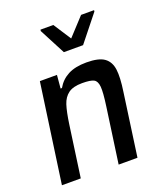

<svg xmlns="http://www.w3.org/2000/svg" viewBox="-137 -836 800 929"><g transform="rotate(-20 263.0 -371.5)"><path d="M21 0ZM353 -284Q363 -354 360.5 -383.5Q358 -413 341.5 -422Q325 -431 281 -431Q235 -431 210.5 -413Q186 -395 175 -361Q164 -327 155 -264L118 0H21L93 -510H181L175 -442H182Q203 -479 240 -498.5Q277 -518 335 -518Q398 -518 426.5 -497.5Q455 -477 460.5 -436Q466 -395 455 -322L410 0H313ZM250 -602 180 -736 181 -743H247L306 -652L390 -743H457L456 -736L349 -602Z"/></g></svg>

Font: Assailand Medium
Style: Italic
Weight: 500
Italic angle: -8°
Designer: Hector Gatti with collaboration of the Omnibus-Type team
Foundry: Omnibus-Type
Version: Version 0.072;October 19, 2019;FontCreator 12.0.0.2547 64-bi